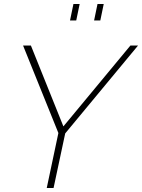

<svg xmlns="http://www.w3.org/2000/svg" viewBox="-20 -937 708 957"><path d="M271 -274 95 -710H134L296 -307L630 -710H668L305 -272L247 0H213ZM329 -835 346 -917H377L360 -835ZM449 -835 466 -917H497L480 -835Z"/></svg>

Font: Raleway Thin ExtraLight
Style: Italic
Weight: 250
Italic angle: -12°
Version: Version 4.026